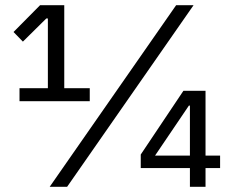

<svg xmlns="http://www.w3.org/2000/svg" viewBox="-20 -718 887 738"><path d="M32 0ZM55 -329V-379H164V-647H158L68 -558L32 -595L134 -698H227V-379H325V-329ZM171 0 657 -698H724L238 0ZM710 0V-72H521V-124L685 -369H770V-120H826V-72H770V0ZM710 -312H706L576 -120H710Z"/></svg>

Font: Aneliza
Style: Regular
Weight: 400
Designer: Mike Abbink, Paul van der Laan, Pieter van Rosmalen
Foundry: Bold Monday
Version: Version 3.001;September 8, 2019;FontCreator 11.5.0.2425 64-b